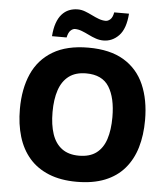

<svg xmlns="http://www.w3.org/2000/svg" viewBox="-61 -984 918 1048"><g transform="rotate(5 398.0 -459.5)"><path d="M741 -358Q741 -275 721 -207.5Q701 -140 659 -91Q617 -42 552 -16Q487 10 398 10Q310 10 245 -16.5Q180 -43 138 -91.5Q96 -140 75.5 -208Q55 -276 55 -359Q55 -470 91.5 -552Q128 -634 204.5 -679.5Q281 -725 399 -725Q518 -725 593.5 -679.5Q669 -634 705 -551.5Q741 -469 741 -358ZM234 -358Q234 -288 251 -237.5Q268 -187 304.5 -160Q341 -133 398 -133Q457 -133 493 -160Q529 -187 545.5 -237.5Q562 -288 562 -358Q562 -464 524.5 -524Q487 -584 399 -584Q341 -584 304.5 -556.5Q268 -529 251 -478.5Q234 -428 234 -358ZM195 -770Q198 -812 208.5 -842Q219 -872 236 -891Q253 -910 275 -919Q297 -928 323 -928Q343 -928 363 -920.5Q383 -913 403 -903Q423 -893 442 -886Q461 -879 480 -879Q492 -879 504.5 -890Q517 -901 522 -929H603Q597 -846 561 -808.5Q525 -771 476 -771Q455 -771 434.5 -778Q414 -785 394 -795Q374 -805 354.5 -812.5Q335 -820 317 -820Q305 -820 293 -809Q281 -798 275 -770Z"/></g></svg>

Font: Noto Sans Devanagari ExtraBold
Style: Regular
Weight: 800
Version: Version 2.003